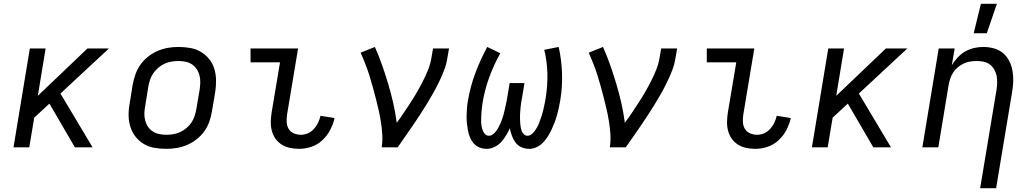

<svg xmlns="http://www.w3.org/2000/svg" viewBox="-20 -775 5440 1010"><path d="M374 0 240 -230 160 -156 134 0H51L137 -520H220L179 -271L440 -520H553L298 -283L467 0Z M854 8Q822 8 791.5 2.5Q761 -3 736 -18Q711 -33 693 -56Q675 -79 666 -107.5Q657 -136 656.5 -167Q656 -198 662 -230L678 -330Q683 -357 692.5 -384Q702 -411 719 -435Q736 -459 759.5 -477.5Q783 -496 810 -507.5Q837 -519 864.5 -523.5Q892 -528 919 -528Q951 -528 981.5 -522.5Q1012 -517 1037 -502Q1062 -487 1080.5 -464Q1099 -441 1107.5 -412.5Q1116 -384 1116.5 -353Q1117 -322 1112 -290L1095 -190Q1091 -163 1081.5 -136Q1072 -109 1055 -85Q1038 -61 1014.5 -42.5Q991 -24 964 -12.5Q937 -1 909 3.5Q881 8 854 8ZM854 -66Q873 -66 891.5 -69Q910 -72 927.5 -80Q945 -88 961 -101.5Q977 -115 987.5 -131Q998 -147 1004 -165.5Q1010 -184 1013 -202L1030 -302Q1033 -322 1033.5 -341Q1034 -360 1029.5 -378Q1025 -396 1015 -411Q1005 -426 990.5 -436Q976 -446 957.5 -450Q939 -454 920 -454Q901 -454 882.5 -451Q864 -448 846 -440Q828 -432 812.5 -418.5Q797 -405 786 -389Q775 -373 769 -354.5Q763 -336 760 -318L744 -218Q740 -198 739.5 -179Q739 -160 743.5 -142Q748 -124 758 -109Q768 -94 783 -84Q798 -74 816.5 -70Q835 -66 854 -66Z M1554 8Q1529 8 1505.5 3Q1482 -2 1462.5 -14Q1443 -26 1429.5 -45Q1416 -64 1410 -87Q1404 -110 1404.5 -134.5Q1405 -159 1409 -184L1453 -447H1298V-520H1548L1490 -172Q1487 -152 1488 -132.5Q1489 -113 1498.5 -97Q1508 -81 1526 -73.5Q1544 -66 1563 -66Q1582 -66 1600 -74Q1618 -82 1631.5 -97Q1645 -112 1653.5 -130Q1662 -148 1666 -166L1740 -154Q1733 -123 1717.5 -92.5Q1702 -62 1676.5 -38Q1651 -14 1618.5 -3Q1586 8 1554 8Z M1988 0Q1993 -34 1991 -67Q1989 -100 1984 -132Q1979 -164 1972 -195Q1965 -226 1957 -257Q1949 -288 1940.5 -319Q1932 -350 1922.5 -380Q1913 -410 1901.5 -439.5Q1890 -469 1877 -498L1952 -528Q1973 -481 1990 -432.5Q2007 -384 2022 -334Q2037 -284 2048.5 -233Q2060 -182 2067 -129Q2087 -156 2105 -183Q2123 -210 2141 -237.5Q2159 -265 2175 -293Q2191 -321 2205.5 -349.5Q2220 -378 2232 -408Q2244 -438 2249 -468L2258 -520H2342L2333 -468Q2328 -436 2316 -405Q2304 -374 2289.5 -344Q2275 -314 2258.5 -284.5Q2242 -255 2224 -226Q2206 -197 2187.5 -168.5Q2169 -140 2149.5 -111.5Q2130 -83 2110.5 -55.5Q2091 -28 2072 0Z M2541 8Q2521 8 2503 1Q2485 -6 2472.5 -20Q2460 -34 2452.5 -52Q2445 -70 2441.5 -89Q2438 -108 2436 -127.5Q2434 -147 2434.5 -167Q2435 -187 2436.5 -207.5Q2438 -228 2442 -248Q2454 -320 2480.5 -390.5Q2507 -461 2543 -528L2612 -495Q2577 -433 2553.5 -368Q2530 -303 2519 -237Q2517 -224 2515.5 -211.5Q2514 -199 2513 -186.5Q2512 -174 2511.5 -162Q2511 -150 2511 -137.5Q2511 -125 2513 -113Q2515 -101 2519 -90Q2523 -79 2531 -70Q2539 -61 2552 -61Q2563 -61 2573 -68.5Q2583 -76 2590 -85.5Q2597 -95 2602.5 -105.5Q2608 -116 2613 -127Q2618 -138 2621.5 -149Q2625 -160 2628.5 -171Q2632 -182 2634 -193Q2636 -204 2639 -215.5Q2642 -227 2644 -238Q2646 -249 2648 -260L2661 -338H2739L2726 -260Q2724 -249 2722 -238Q2720 -227 2719 -215.5Q2718 -204 2717 -193Q2716 -182 2715.5 -171Q2715 -160 2715.5 -149Q2716 -138 2716.5 -127.5Q2717 -117 2719 -106.5Q2721 -96 2724.5 -86Q2728 -76 2736 -68.5Q2744 -61 2755 -61Q2766 -61 2776 -68.5Q2786 -76 2792.5 -85.5Q2799 -95 2805 -105Q2811 -115 2815 -126Q2819 -137 2823 -147.5Q2827 -158 2830.5 -169Q2834 -180 2836.5 -191Q2839 -202 2841.5 -213Q2844 -224 2846 -234.5Q2848 -245 2850 -256Q2861 -322 2859.5 -387Q2858 -452 2843 -513L2919 -528Q2934 -461 2936.5 -389.5Q2939 -318 2927 -246Q2924 -227 2919.5 -207.5Q2915 -188 2910 -169Q2905 -150 2897.5 -131Q2890 -112 2881.5 -93.5Q2873 -75 2862 -57.5Q2851 -40 2836.5 -25Q2822 -10 2803 -1Q2784 8 2764 8Q2742 8 2723 -0.5Q2704 -9 2692 -25Q2680 -41 2673 -60.5Q2666 -80 2662 -100Q2653 -81 2642 -62.5Q2631 -44 2616.5 -28Q2602 -12 2581.5 -2Q2561 8 2541 8Z M3188 0Q3193 -34 3191 -67Q3189 -100 3184 -132Q3179 -164 3172 -195Q3165 -226 3157 -257Q3149 -288 3140.5 -319Q3132 -350 3122.5 -380Q3113 -410 3101.5 -439.5Q3090 -469 3077 -498L3152 -528Q3173 -481 3190 -432.5Q3207 -384 3222 -334Q3237 -284 3248.5 -233Q3260 -182 3267 -129Q3287 -156 3305 -183Q3323 -210 3341 -237.5Q3359 -265 3375 -293Q3391 -321 3405.5 -349.5Q3420 -378 3432 -408Q3444 -438 3449 -468L3458 -520H3542L3533 -468Q3528 -436 3516 -405Q3504 -374 3489.5 -344Q3475 -314 3458.5 -284.5Q3442 -255 3424 -226Q3406 -197 3387.5 -168.5Q3369 -140 3349.5 -111.5Q3330 -83 3310.5 -55.5Q3291 -28 3272 0Z M3954 8Q3929 8 3905.5 3Q3882 -2 3862.5 -14Q3843 -26 3829.5 -45Q3816 -64 3810 -87Q3804 -110 3804.5 -134.5Q3805 -159 3809 -184L3853 -447H3698V-520H3948L3890 -172Q3887 -152 3888 -132.5Q3889 -113 3898.5 -97Q3908 -81 3926 -73.5Q3944 -66 3963 -66Q3982 -66 4000 -74Q4018 -82 4031.5 -97Q4045 -112 4053.5 -130Q4062 -148 4066 -166L4140 -154Q4133 -123 4117.5 -92.5Q4102 -62 4076.5 -38Q4051 -14 4018.5 -3Q3986 8 3954 8Z M4574 0 4440 -230 4360 -156 4334 0H4251L4337 -520H4420L4379 -271L4640 -520H4753L4498 -283L4667 0Z M5136 215 5222 -302Q5225 -321 5225.5 -340Q5226 -359 5222.5 -376.5Q5219 -394 5210 -409.5Q5201 -425 5187.5 -435.5Q5174 -446 5156 -450Q5138 -454 5119 -454Q5102 -454 5084.5 -451.5Q5067 -449 5050 -441Q5033 -433 5018.5 -421Q5004 -409 4994 -393.5Q4984 -378 4978.5 -361Q4973 -344 4970 -327L4916 0H4832L4918 -520H5002L4987 -432Q5000 -454 5018 -473Q5036 -492 5058 -504.5Q5080 -517 5104 -522.5Q5128 -528 5152 -528Q5181 -528 5208.5 -520.5Q5236 -513 5256 -496Q5276 -479 5288.5 -455Q5301 -431 5306 -403.5Q5311 -376 5310 -347.5Q5309 -319 5304 -290L5220 215ZM5102 -600 5140 -755H5224L5171 -600Z"/></svg>

Font: Iosevka Extended
Style: Italic
Weight: 400
Width: 7
Italic angle: -9°
Monospace: yes
Designer: Belleve Invis
Foundry: Belleve Invis
Version: Version 32.5.0; ttfautohint (v1.8.4)